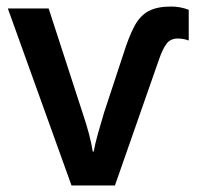

<svg xmlns="http://www.w3.org/2000/svg" viewBox="-20 -568 603 588"><path d="M199 0 4 -542H129L233 -222Q257 -151 264 -104H267Q271 -127 280 -159Q289 -191 299 -224L358 -403Q375 -457 392 -488.5Q409 -520 435 -534Q461 -548 504 -548Q532 -548 558 -538V-444Q542 -450 524 -450Q502 -450 490 -434Q478 -418 467 -386L332 0Z"/></svg>

Font: Noto Sans Mono SemiCondensed SemiBold
Style: Regular
Weight: 600
Width: 4
Designer: Monotype Design Team
Foundry: Monotype Imaging Inc.
Version: Version 2.014; ttfautohint (v1.8.4.7-5d5b)